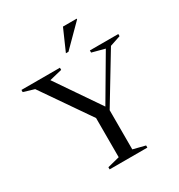

<svg xmlns="http://www.w3.org/2000/svg" viewBox="-221 -1059 1119 1199"><g transform="rotate(-30 338.5 -459.0)"><path d="M66 -666.5 -11 -689.5V-705H266.5V-689.5L176 -667.5L403 -335.5L381 -336L574.5 -665L482.5 -689.5V-705H687.5V-689.5L611 -664L403 -320V-37.5L490 -15.5V0H218V-15.5L305 -37.5V-320ZM344 -764.5 411.5 -918H510.5V-913L362.5 -764.5Z"/></g></svg>

Font: Newsreader 60pt
Style: Regular
Weight: 400
Designer: Hugues Gentile
Foundry: Production Type
Version: Version 1.003